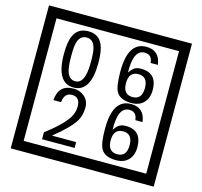

<svg xmlns="http://www.w3.org/2000/svg" viewBox="-141 -1116 1436 1362"><g transform="rotate(15 577.5 -435.0)"><path d="M1103 90H53V-960H1103ZM1028 15V-885H128V15ZM497 -656Q497 -442 371 -442Q244 -442 244 -656Q244 -744 265 -789Q294 -855 371 -855Q448 -855 477 -789Q497 -745 497 -656ZM444 -656Q444 -723 435 -752Q420 -809 371 -809Q322 -809 306 -752Q298 -723 298 -656Q298 -587 306 -553Q322 -488 371 -488Q419 -488 435 -554Q444 -587 444 -656ZM919 -569Q919 -511 886.5 -476.5Q854 -442 795 -442Q711 -442 684 -493Q663 -531 663 -639Q663 -855 797 -855Q895 -855 908 -752H855Q850 -812 796 -812Q713 -812 717 -645Q738 -673 748 -680Q768 -695 801 -695Q919 -695 919 -569ZM862 -569Q862 -653 793 -653Q723 -653 723 -569Q723 -485 793 -485Q862 -485 862 -569ZM490 -30H251V-81Q372 -173 412 -238Q435 -276 435 -319Q435 -389 375 -389Q320 -389 313 -319H257Q265 -435 375 -435Q423 -435 456.5 -405Q490 -375 490 -327Q490 -271 466 -229Q428 -165 312 -73H490ZM919 -149Q919 -91 886.5 -56.5Q854 -22 795 -22Q711 -22 684 -73Q663 -111 663 -219Q663 -435 797 -435Q895 -435 908 -332H855Q850 -392 796 -392Q713 -392 717 -225Q738 -253 748 -260Q768 -275 801 -275Q919 -275 919 -149ZM862 -149Q862 -233 793 -233Q723 -233 723 -149Q723 -65 793 -65Q862 -65 862 -149Z"/></g></svg>

Font: Unicode BMP Fallback SIL
Style: Regular
Weight: 400
Foundry: NRSI, SIL International
Version: Version 5.1 Based on Unicode 5.1